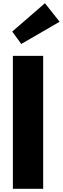

<svg xmlns="http://www.w3.org/2000/svg" viewBox="-20 -1172 390 1192"><path d="M56 -976 112 -899 350 -1037 259 -1152ZM248 -825H60V0H248Z"/></svg>

Font: Hussar Techniczny
Style: Bold 
Weight: 700
Foundry: Cannot Into Space Fonts
Version: Version 0.77